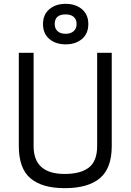

<svg xmlns="http://www.w3.org/2000/svg" viewBox="-20 -971 684 1000"><path d="M155 -210Q155 -65 317 -65Q400 -65 443 -98.5Q486 -132 486 -210V-696H562V-210Q562 -95 500.5 -43Q439 9 317 9Q199 9 138.5 -42.5Q78 -94 78 -210V-696H155ZM440 -846Q440 -796 407 -768Q374 -740 322 -740Q270 -740 237 -768Q204 -796 204 -846Q204 -895 237 -923Q270 -951 322 -951Q374 -951 407 -923Q440 -895 440 -846ZM265 -846Q265 -822 280 -808.5Q295 -795 322 -795Q348 -795 363.5 -808.5Q379 -822 379 -846Q379 -870 364 -883Q349 -896 322 -896Q265 -896 265 -846Z"/></svg>

Font: TitilliumText22L Rg
Style: Regular
Weight: 400
Designer: Campivisivi
Foundry: Campivisivi
Version: 1.000